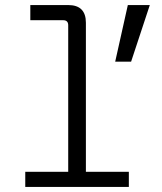

<svg xmlns="http://www.w3.org/2000/svg" viewBox="-20 -740 640 760"><path d="M80 0V-60H250V-640Q250 -660 230 -660H100V-720H250Q320 -720 320 -650V-60H490V0ZM436 -496 486 -720H573L499 -496Z"/></svg>

Font: DM Mono Light
Style: Regular
Weight: 300
Designer: Colophon Foundry
Foundry: Colophon Foundry
Version: Version 1.000; ttfautohint (v1.8.2.53-6de2)